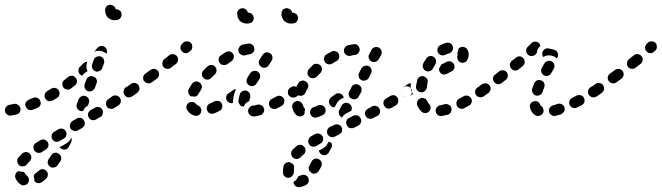

<svg xmlns="http://www.w3.org/2000/svg" viewBox="-39 -458 2750 798"><path d="M59 256Q50 257 42 254Q40 254 39 253Q38 253 37 254Q37 254 36 254Q28 258 25 267Q22 276 26 284Q33 299 46 308Q50 311 54 312Q58 313 63 312Q67 311 71 309Q75 306 77 303Q83 295 81 286Q79 277 72 271Q68 269 66 264Q65 262 63 260Q61 258 59 256ZM118 303Q127 304 135 299Q144 293 153 284Q156 281 158 277Q160 273 160 269Q160 264 159 260Q157 256 154 253Q148 246 139 245Q129 245 123 251Q116 257 109 262Q106 264 104 267Q102 270 101 273Q102 277 103 282Q104 288 104 294Q109 301 118 303ZM159 220Q160 224 163 228Q165 232 169 235Q176 240 185 238Q195 237 200 229Q206 221 212 212Q217 204 215 195Q213 186 205 181Q197 175 188 177Q179 179 174 187Q169 196 163 203Q161 207 160 211Q159 216 159 220ZM85 181Q79 174 69 174Q60 174 53 180Q44 189 37 197Q32 204 33 214Q34 223 41 229Q44 232 49 233Q53 234 58 233Q62 233 66 231Q70 229 73 225Q77 219 84 213Q91 206 91 197Q92 188 85 181ZM159 132Q156 128 153 126Q149 123 145 122Q140 121 136 122Q131 123 128 125Q118 131 110 136Q102 142 100 151Q99 160 104 168Q109 175 118 177Q127 179 135 174Q143 169 152 163Q160 158 162 149Q164 140 159 132ZM257 133Q252 143 247 152Q243 160 234 163Q225 165 217 161Q214 159 212 157Q210 155 208 153Q214 151 220 148L238 137Q245 133 250 126Q255 121 257 114Q258 115 258 115Q258 116 258 116Q259 120 259 125Q259 129 257 133ZM237 104Q238 100 237 96Q237 91 234 87Q230 79 221 77Q212 75 204 79L186 90Q182 92 180 95Q177 99 176 103Q175 108 175 112Q176 116 178 120Q183 128 192 131Q201 133 209 128L226 118Q230 116 233 112Q236 109 237 104ZM310 43Q308 39 305 36Q301 33 297 32Q292 31 288 32Q283 32 280 35L262 45Q258 47 256 51Q253 54 252 59Q251 63 251 68Q252 72 254 76Q256 80 260 82Q264 85 268 86Q272 87 277 87Q281 86 285 84L302 74Q310 69 313 60Q315 51 310 43ZM388 14Q389 10 389 5Q388 1 386 -3Q381 -11 372 -13Q363 -15 355 -10L337 0Q334 2 331 6Q328 10 327 14Q326 18 327 23Q328 27 330 31Q335 39 344 41Q353 43 361 38L378 28Q382 26 385 22Q387 18 388 14ZM-18 5Q-20 -4 -15 -12Q-10 -20 -1 -22Q0 -22 3 -23Q11 -24 19 -26Q28 -28 36 -22Q44 -17 46 -8Q47 -4 46 1Q45 5 43 9Q40 12 37 15Q33 17 29 18Q19 20 10 22Q9 22 8 22Q0 24 -8 19Q-16 14 -18 5ZM281 -27 288 -46Q290 -50 293 -53Q296 -56 301 -58Q305 -60 309 -60Q314 -60 318 -58Q326 -55 330 -46Q334 -38 330 -29L326 -19Q318 -15 313 -8Q309 -3 307 3Q304 4 300 4Q296 4 293 2Q284 -1 281 -10Q277 -19 281 -27ZM128 -39Q125 -48 116 -51Q108 -55 99 -51Q90 -47 81 -44Q77 -42 74 -39Q70 -36 68 -32Q67 -28 66 -24Q66 -19 68 -15Q71 -6 80 -2Q88 1 97 -2Q107 -5 116 -10Q125 -13 129 -22Q132 -30 128 -39ZM463 -34Q464 -38 463 -43Q462 -47 460 -51Q454 -59 445 -61Q436 -63 428 -58L411 -46Q408 -44 405 -40Q403 -37 402 -32Q401 -28 402 -23Q402 -19 405 -15Q410 -7 419 -6Q428 -4 436 -9L453 -20Q457 -22 459 -26Q462 -30 463 -34ZM205 -82Q203 -86 200 -88Q196 -91 192 -92Q187 -93 183 -93Q178 -92 175 -90Q166 -84 158 -80Q154 -78 151 -74Q148 -70 147 -66Q146 -62 146 -57Q147 -53 149 -49Q154 -41 162 -38Q171 -36 180 -40Q189 -46 198 -51Q206 -56 208 -65Q210 -74 205 -82ZM519 -73Q520 -78 519 -82Q518 -86 515 -90Q513 -94 509 -96Q505 -98 501 -99Q496 -100 492 -99Q488 -98 484 -95Q476 -90 475 -81Q473 -72 478 -64Q481 -60 485 -58Q488 -55 493 -55Q497 -54 502 -55Q506 -56 510 -58V-59Q514 -61 516 -65Q518 -69 519 -73ZM326 -79Q330 -78 335 -78Q339 -78 343 -80Q347 -82 350 -85Q354 -88 355 -92L362 -111Q366 -120 362 -129Q358 -137 349 -140Q345 -142 341 -142Q336 -142 332 -140Q328 -138 325 -135Q322 -132 320 -127L313 -109Q310 -100 314 -91Q317 -83 326 -79ZM281 -118Q281 -122 280 -127Q279 -131 276 -134Q270 -142 261 -143Q252 -144 244 -138Q237 -132 229 -126Q225 -123 223 -120Q221 -116 220 -111Q219 -107 221 -103Q222 -98 224 -95Q230 -87 239 -86Q248 -84 256 -90Q264 -96 272 -103Q276 -106 278 -109Q280 -113 281 -118ZM294 -181Q301 -188 308 -195Q311 -198 315 -200Q319 -201 324 -202L323 -198Q320 -190 320 -182Q320 -172 324 -164Q325 -163 325 -162Q324 -161 323 -161Q314 -157 308 -150Q305 -147 303 -143Q300 -144 298 -146Q295 -147 293 -149Q287 -156 287 -165Q287 -175 294 -181ZM357 -162Q361 -160 366 -160Q370 -161 374 -163Q379 -164 382 -168Q385 -171 386 -175L393 -194Q395 -199 394 -203Q394 -207 392 -212Q391 -216 387 -219Q384 -222 380 -223Q371 -226 363 -222Q354 -219 351 -210L344 -191Q341 -182 345 -173Q349 -165 357 -162ZM381 -267Q390 -268 397 -262Q404 -257 405 -249Q407 -241 403 -234Q403 -235 402 -236Q396 -241 387 -244Q379 -247 371 -247Q361 -247 353 -243Q353 -243 352 -243Q353 -243 353 -243Q353 -243 353 -243Q359 -251 366 -259Q372 -266 381 -267ZM465 -405Q468 -396 464 -387Q460 -379 452 -376Q445 -374 438 -374Q430 -374 422 -377Q415 -380 409 -385Q404 -391 401 -398Q398 -406 398 -414Q398 -416 398 -417Q398 -426 405 -433Q412 -439 422 -438Q429 -437 435 -432Q441 -427 442 -419Q450 -420 456 -416Q463 -412 465 -405Z M541 -87Q541 -91 540 -96Q539 -100 537 -104Q534 -108 530 -110Q527 -112 522 -113Q518 -114 513 -113Q509 -112 505 -109L484 -94Q480 -91 478 -88Q476 -84 475 -79Q474 -75 475 -71Q476 -66 479 -63Q481 -59 485 -57Q489 -54 493 -53Q498 -53 502 -54Q506 -55 510 -57L531 -72Q535 -75 537 -79Q540 -83 541 -87ZM618 -163Q615 -166 611 -169Q607 -171 603 -172Q598 -172 594 -171Q590 -170 586 -167L565 -152Q557 -146 556 -137Q555 -128 560 -121Q563 -117 567 -115Q570 -112 575 -112Q579 -111 584 -112Q588 -113 592 -116L613 -131Q620 -137 622 -146Q623 -155 618 -163ZM696 -225Q690 -232 681 -233Q671 -234 664 -228Q655 -220 644 -212Q637 -206 636 -197Q635 -187 640 -180Q646 -173 655 -172Q665 -171 672 -177Q683 -185 693 -193Q700 -199 701 -208Q702 -218 696 -225ZM754 -280Q751 -283 746 -285Q742 -287 738 -286Q733 -286 729 -285Q725 -283 722 -280Q720 -278 718 -276Q711 -269 711 -260Q711 -250 718 -244Q724 -237 733 -237Q743 -237 749 -244Q752 -246 754 -248Q761 -255 760 -264Q760 -274 754 -280Z M1056 10Q1058 7 1059 2Q1060 -2 1058 -7Q1056 -16 1048 -20Q1040 -25 1031 -23Q1021 -20 1013 -19Q1008 -19 1004 -17Q1000 -15 998 -11Q995 -8 993 -4Q992 1 992 5Q993 10 995 14Q997 17 1000 20Q1004 23 1008 25Q1012 26 1017 26Q1029 25 1042 21Q1047 20 1050 17Q1054 14 1056 10ZM784 22Q793 18 796 10Q798 6 798 1Q798 -3 796 -7Q795 -12 791 -15Q788 -18 784 -20Q779 -22 776 -25Q771 -33 762 -34Q752 -36 745 -30Q737 -25 736 -16Q734 -7 740 1Q745 8 752 14Q759 19 767 22Q775 25 784 22ZM884 -9Q885 -14 885 -18Q885 -23 883 -27Q881 -31 878 -34Q874 -37 870 -38Q866 -39 861 -39Q857 -39 853 -37Q843 -32 834 -28Q830 -26 826 -23Q823 -20 822 -16Q820 -12 820 -7Q820 -3 822 1Q823 5 827 9Q830 12 834 13Q838 15 843 15Q847 15 851 13Q862 9 873 3Q877 2 880 -2Q882 -5 884 -9ZM1140 -49Q1138 -53 1135 -55Q1131 -58 1127 -59Q1122 -61 1118 -60Q1114 -59 1110 -57Q1100 -52 1091 -47Q1087 -45 1084 -42Q1081 -38 1080 -34Q1078 -30 1079 -25Q1079 -21 1081 -17Q1085 -9 1094 -6Q1103 -3 1111 -7Q1121 -12 1132 -18Q1140 -23 1142 -32Q1145 -41 1140 -49ZM957 -24Q954 -27 953 -32Q951 -36 952 -40Q953 -52 958 -66Q960 -75 969 -79Q977 -84 986 -81Q990 -79 993 -77Q997 -74 999 -70Q1001 -66 1001 -61Q1002 -57 1001 -53Q998 -45 997 -38Q996 -38 995 -37Q986 -33 980 -26Q976 -21 974 -15Q973 -15 973 -15Q972 -15 972 -15Q967 -16 963 -18Q959 -20 957 -24ZM935 -86Q931 -85 928 -82Q919 -76 911 -70Q907 -68 904 -64Q902 -60 901 -56Q900 -51 901 -47Q902 -43 904 -39Q909 -33 916 -30Q923 -28 930 -30Q929 -36 930 -43Q931 -57 936 -73Q938 -80 943 -87Q939 -87 935 -86ZM1201 -90Q1199 -94 1195 -96Q1191 -98 1187 -99Q1182 -100 1178 -99Q1174 -98 1170 -95L1167 -93Q1159 -88 1158 -79Q1156 -69 1161 -62Q1164 -58 1168 -56Q1171 -53 1176 -53Q1180 -52 1185 -53Q1189 -54 1193 -56L1196 -59Q1204 -64 1205 -73Q1207 -82 1201 -90ZM744 -72Q743 -76 743 -81Q744 -85 746 -89Q752 -99 759 -110Q762 -113 765 -116Q769 -118 774 -119Q778 -120 782 -119Q787 -118 790 -115Q798 -110 800 -100Q801 -91 796 -84Q790 -75 785 -67Q783 -62 779 -59Q774 -57 769 -56Q767 -56 765 -57Q761 -57 757 -57Q756 -57 756 -58Q755 -58 754 -58Q751 -60 748 -64Q745 -67 744 -72ZM986 -126Q985 -121 986 -117Q987 -113 990 -109Q993 -105 997 -103Q1005 -98 1014 -101Q1023 -103 1027 -111Q1030 -115 1031 -117Q1033 -120 1039 -129Q1041 -132 1042 -137Q1043 -141 1042 -145Q1041 -150 1039 -154Q1036 -157 1033 -160Q1025 -165 1016 -163Q1007 -162 1001 -154Q995 -144 993 -141Q991 -138 989 -134Q986 -130 986 -126ZM800 -149Q800 -140 807 -134Q814 -127 823 -127Q832 -127 839 -134Q845 -140 852 -147L854 -149Q861 -156 861 -165Q861 -174 855 -181Q848 -188 839 -188Q829 -188 823 -181L820 -179Q813 -172 806 -165Q800 -159 800 -149ZM1042 -214 1040 -211Q1035 -204 1037 -195Q1039 -185 1047 -180Q1055 -175 1064 -177Q1073 -179 1078 -187L1080 -190Q1087 -201 1090 -206Q1095 -214 1093 -223Q1091 -232 1083 -237Q1079 -239 1075 -240Q1070 -241 1066 -240Q1062 -239 1058 -236Q1054 -233 1052 -229Q1049 -225 1042 -214ZM874 -197Q879 -189 888 -188Q897 -186 905 -191Q914 -197 922 -203Q930 -208 932 -217Q935 -226 930 -234Q925 -242 916 -244Q907 -246 899 -241Q889 -235 879 -228Q871 -223 870 -214Q868 -205 874 -197ZM952 -244Q955 -235 963 -231Q971 -226 980 -228Q990 -231 999 -233Q1004 -233 1008 -236Q1011 -238 1014 -242Q1017 -245 1018 -249Q1019 -254 1018 -258Q1017 -267 1009 -273Q1002 -278 992 -277Q980 -275 968 -272Q959 -269 955 -261Q950 -253 952 -244Z M1003 -403Q1007 -401 1010 -398Q1013 -395 1014 -391Q1016 -386 1016 -382Q1015 -377 1013 -373Q1012 -369 1008 -366Q1005 -363 1001 -362Q994 -360 987 -360Q979 -360 971 -363Q964 -366 958 -371Q953 -377 950 -384Q947 -392 947 -400Q947 -402 947 -403Q947 -408 949 -412Q951 -416 954 -419Q958 -421 962 -423Q966 -424 971 -424Q978 -423 984 -418Q990 -413 991 -405Q994 -406 997 -405Q1000 -405 1003 -403ZM1187 -403Q1191 -401 1194 -398Q1197 -395 1198 -391Q1200 -386 1200 -382Q1199 -377 1197 -373Q1196 -369 1192 -366Q1189 -363 1185 -362Q1178 -360 1171 -360Q1163 -360 1155 -363Q1148 -366 1142 -371Q1137 -377 1134 -384Q1130 -392 1131 -400Q1131 -402 1131 -403Q1131 -408 1133 -412Q1135 -416 1138 -419Q1142 -421 1146 -423Q1150 -424 1155 -424Q1162 -423 1168 -418Q1174 -413 1175 -405Q1178 -406 1181 -405Q1184 -405 1187 -403Z M1201 275Q1205 274 1211 271Q1219 267 1228 269Q1237 272 1242 280Q1244 284 1244 288Q1245 293 1244 297Q1242 301 1240 305Q1237 308 1233 311Q1219 318 1206 320Q1197 321 1189 315Q1182 309 1181 300Q1181 300 1181 299Q1181 298 1181 298Q1186 295 1191 291Q1197 284 1201 275Q1201 275 1201 275ZM1176 222Q1171 220 1167 217Q1167 217 1166 217Q1166 216 1166 216Q1161 215 1157 216Q1152 217 1149 220Q1145 222 1142 226Q1140 230 1139 234Q1137 246 1137 258Q1137 267 1143 274Q1150 281 1159 281Q1163 281 1168 279Q1172 278 1175 274Q1178 271 1180 267Q1182 263 1182 259Q1182 250 1183 243Q1184 237 1183 231Q1181 226 1176 222ZM1247 230 1256 213Q1261 204 1270 202Q1279 199 1287 204Q1295 209 1298 218Q1300 227 1296 235L1286 252Q1284 256 1280 259Q1277 262 1272 263Q1268 264 1264 264Q1260 263 1256 261Q1254 259 1251 256Q1249 255 1248 254Q1244 248 1244 242Q1243 236 1247 230ZM1225 152Q1222 149 1218 146Q1215 144 1210 144Q1206 144 1201 145Q1197 146 1194 149Q1185 157 1177 164Q1171 171 1171 180Q1171 190 1178 196Q1181 199 1185 201Q1189 203 1194 203Q1198 203 1202 201Q1206 199 1210 196Q1215 190 1223 184Q1230 178 1231 168Q1231 159 1225 152ZM1325 133Q1322 142 1316 149Q1310 155 1303 159Q1294 164 1286 168Q1287 173 1290 177Q1293 182 1298 184Q1306 189 1315 186Q1324 183 1328 175L1338 157Q1341 152 1341 146Q1340 139 1337 134Q1332 134 1327 132Q1326 131 1325 131Q1325 132 1325 133ZM1303 126Q1305 122 1304 117Q1304 113 1302 109Q1297 101 1289 98Q1280 95 1271 99Q1262 104 1253 109Q1245 114 1243 123Q1240 132 1245 140Q1249 148 1258 151Q1267 153 1275 149Q1283 144 1292 139Q1296 137 1299 134Q1302 130 1303 126ZM1382 89Q1383 84 1383 80Q1383 75 1381 71Q1377 63 1368 60Q1360 57 1351 61L1333 69Q1329 71 1326 74Q1323 78 1321 82Q1320 86 1320 91Q1320 95 1322 99Q1326 107 1335 111Q1344 114 1352 110L1370 101Q1374 99 1377 96Q1380 93 1382 89ZM1460 34Q1458 30 1455 27Q1452 24 1448 22Q1443 21 1439 21Q1434 21 1430 23L1412 32Q1408 34 1405 37Q1402 41 1401 45Q1399 49 1400 54Q1400 58 1402 62Q1404 66 1407 69Q1410 72 1414 74Q1419 75 1423 75Q1428 75 1432 73L1450 64Q1458 60 1461 51Q1464 42 1460 34ZM1538 -6Q1536 -10 1533 -13Q1529 -16 1525 -17Q1521 -19 1516 -18Q1512 -18 1508 -16L1490 -6Q1482 -2 1479 7Q1476 16 1481 24Q1483 28 1486 31Q1490 34 1494 35Q1498 36 1503 36Q1507 35 1511 33L1529 24Q1537 20 1540 11Q1543 2 1538 -6ZM1312 -9Q1310 -13 1307 -16Q1304 -19 1300 -20Q1295 -22 1291 -22Q1287 -22 1282 -20Q1273 -15 1265 -13Q1256 -10 1252 -1Q1248 7 1251 16Q1252 20 1255 23Q1258 27 1262 29Q1266 31 1271 31Q1275 31 1279 30Q1290 26 1301 21Q1310 17 1313 9Q1316 0 1312 -9ZM1371 -1 1372 -2 1381 -19Q1385 -27 1394 -30Q1403 -32 1411 -28Q1415 -26 1418 -22Q1421 -19 1422 -15Q1424 -10 1423 -6Q1423 -1 1421 2L1420 3L1403 12Q1395 15 1389 22Q1385 26 1383 30Q1382 30 1382 30Q1381 30 1381 30Q1373 25 1370 16Q1367 7 1371 -1ZM1191 19Q1180 7 1176 -10Q1175 -15 1175 -19Q1176 -23 1178 -27Q1181 -31 1184 -34Q1188 -36 1192 -37Q1201 -40 1209 -35Q1217 -30 1220 -21Q1221 -15 1224 -12Q1226 -10 1227 -8Q1228 -6 1229 -3Q1228 1 1227 6Q1227 10 1227 13Q1227 15 1225 17Q1224 18 1223 20Q1216 26 1207 26Q1197 25 1191 19ZM1614 -51Q1611 -55 1608 -58Q1604 -61 1600 -62Q1595 -63 1591 -62Q1586 -61 1583 -59L1565 -48Q1558 -44 1555 -35Q1553 -26 1558 -18Q1560 -14 1564 -11Q1568 -8 1572 -7Q1576 -6 1581 -7Q1585 -8 1589 -10L1606 -20Q1614 -25 1616 -34Q1618 -43 1614 -51ZM1388 -51Q1389 -51 1390 -52Q1389 -55 1388 -57Q1387 -60 1385 -62Q1382 -66 1378 -68Q1374 -70 1370 -70Q1365 -71 1361 -70Q1357 -68 1353 -65Q1345 -59 1337 -53Q1334 -50 1331 -46Q1329 -43 1328 -38Q1328 -34 1329 -29Q1330 -25 1333 -22Q1336 -17 1341 -14Q1346 -12 1352 -12V-13L1361 -29Q1365 -37 1372 -42Q1379 -48 1388 -51ZM1422 -48Q1426 -46 1430 -45Q1435 -45 1439 -46Q1443 -48 1447 -50Q1450 -53 1452 -57L1462 -75Q1464 -79 1464 -83Q1465 -88 1463 -92Q1462 -96 1459 -100Q1456 -103 1453 -105Q1444 -110 1435 -107Q1426 -104 1422 -96L1413 -78Q1408 -70 1411 -61Q1414 -52 1422 -48ZM1673 -73Q1674 -77 1673 -82Q1672 -86 1669 -90Q1664 -98 1655 -99Q1646 -101 1638 -95Q1634 -93 1632 -89Q1629 -85 1629 -81Q1628 -76 1629 -72Q1630 -68 1632 -64Q1638 -56 1647 -55Q1656 -53 1664 -58V-59Q1668 -61 1670 -65Q1672 -69 1673 -73ZM1189 -74Q1190 -70 1193 -67Q1196 -63 1200 -62Q1209 -58 1218 -61Q1226 -64 1230 -72Q1234 -81 1239 -89Q1244 -97 1242 -106Q1239 -115 1231 -120Q1227 -122 1223 -123Q1219 -124 1214 -122Q1210 -121 1206 -119Q1203 -116 1201 -112Q1194 -102 1190 -91Q1188 -87 1188 -83Q1187 -78 1189 -74ZM1452 -139Q1453 -134 1456 -131Q1459 -127 1463 -125Q1471 -121 1480 -124Q1489 -126 1494 -135L1503 -152Q1505 -156 1506 -161Q1506 -165 1505 -169Q1503 -174 1501 -177Q1498 -181 1494 -183Q1486 -187 1477 -184Q1468 -182 1463 -174L1454 -156Q1452 -152 1451 -147Q1451 -143 1452 -139ZM1246 -139Q1249 -136 1253 -134Q1258 -133 1262 -133Q1267 -133 1271 -135Q1275 -137 1278 -140Q1285 -147 1292 -154Q1299 -161 1299 -170Q1299 -179 1293 -186Q1290 -189 1285 -191Q1281 -193 1277 -193Q1272 -193 1268 -192Q1264 -190 1261 -187Q1253 -179 1245 -171Q1239 -164 1239 -155Q1239 -145 1246 -139ZM1311 -201Q1316 -193 1325 -191Q1335 -189 1342 -194Q1351 -199 1359 -204Q1368 -208 1370 -217Q1373 -226 1369 -234Q1364 -243 1355 -245Q1346 -248 1338 -243Q1328 -238 1318 -232Q1310 -227 1308 -218Q1306 -209 1311 -201ZM1494 -216Q1495 -212 1498 -208Q1500 -205 1504 -203Q1508 -201 1513 -200Q1517 -200 1521 -201Q1526 -202 1529 -205Q1533 -208 1535 -212L1545 -229Q1549 -237 1547 -246Q1544 -255 1536 -260Q1528 -264 1519 -262Q1510 -259 1505 -251L1496 -233Q1493 -229 1493 -225Q1492 -221 1494 -216ZM1391 -243Q1393 -234 1401 -229Q1409 -224 1418 -226Q1427 -229 1436 -230Q1446 -231 1451 -238Q1457 -246 1456 -255Q1455 -259 1453 -263Q1451 -267 1447 -270Q1444 -273 1440 -274Q1435 -275 1431 -274Q1419 -273 1408 -270Q1399 -268 1394 -260Q1389 -252 1391 -243Z M1835 8Q1837 4 1838 0Q1838 -4 1837 -9Q1835 -18 1827 -22Q1819 -27 1810 -25Q1800 -22 1790 -20Q1781 -19 1776 -11Q1770 -4 1772 5Q1773 10 1775 14Q1777 17 1781 20Q1785 23 1789 24Q1793 25 1798 24Q1809 22 1821 19Q1826 18 1829 15Q1833 12 1835 8ZM1713 6Q1702 -5 1695 -20Q1692 -29 1696 -37Q1699 -46 1708 -49Q1716 -53 1725 -49Q1734 -46 1737 -37Q1740 -30 1744 -26Q1747 -23 1749 -19Q1751 -15 1751 -11Q1750 -9 1750 -8Q1749 -5 1749 -2Q1748 0 1747 2Q1746 4 1744 5Q1738 12 1729 12Q1719 12 1713 6ZM1919 -50Q1917 -53 1913 -56Q1910 -59 1906 -60Q1901 -61 1897 -61Q1892 -60 1888 -58Q1879 -53 1870 -48Q1866 -46 1863 -43Q1860 -40 1859 -35Q1857 -31 1858 -27Q1858 -22 1860 -18Q1864 -10 1873 -7Q1882 -4 1890 -8Q1900 -13 1910 -19Q1918 -23 1921 -32Q1924 -41 1919 -50ZM1978 -90Q1976 -94 1972 -96Q1968 -98 1964 -99Q1959 -100 1955 -99Q1951 -98 1947 -95L1945 -94Q1938 -89 1936 -80Q1934 -70 1940 -63Q1942 -59 1946 -57Q1950 -54 1954 -54Q1959 -53 1963 -54Q1967 -55 1971 -57L1973 -59Q1981 -64 1982 -73Q1984 -82 1978 -90ZM1632 -64Q1630 -68 1629 -72Q1628 -77 1629 -81Q1630 -86 1632 -89Q1635 -93 1638 -96L1656 -108Q1659 -110 1662 -111Q1666 -112 1669 -112Q1668 -108 1668 -104Q1667 -95 1669 -87Q1671 -78 1676 -70Q1677 -69 1678 -68L1664 -58Q1656 -53 1647 -55Q1638 -57 1632 -64ZM1709 -75Q1718 -73 1726 -79Q1733 -85 1735 -94Q1736 -104 1738 -114Q1739 -118 1739 -122Q1738 -127 1736 -131Q1733 -134 1729 -137Q1726 -140 1721 -141Q1712 -143 1704 -138Q1697 -133 1695 -124Q1692 -112 1690 -100Q1689 -91 1694 -84Q1700 -76 1709 -75ZM1798 -191 1817 -201Q1826 -205 1835 -202Q1843 -199 1848 -191Q1852 -182 1849 -174Q1846 -165 1837 -161L1818 -151Q1809 -147 1801 -149Q1792 -152 1788 -161Q1786 -163 1786 -166Q1785 -169 1785 -172Q1787 -175 1789 -178Q1792 -183 1794 -189Q1795 -189 1796 -190Q1797 -190 1798 -191ZM1719 -177Q1720 -173 1723 -169Q1726 -166 1730 -164Q1734 -162 1738 -161Q1743 -161 1747 -162Q1751 -164 1755 -166Q1758 -169 1760 -173Q1765 -182 1770 -190Q1775 -198 1773 -207Q1772 -216 1764 -221Q1756 -227 1747 -225Q1738 -223 1733 -215Q1726 -205 1720 -194Q1718 -190 1718 -186Q1717 -181 1719 -177ZM1891 -262Q1882 -265 1874 -261Q1872 -260 1870 -259Q1868 -257 1866 -255Q1866 -254 1866 -253Q1865 -245 1862 -238Q1862 -236 1862 -234Q1863 -233 1863 -231Q1863 -230 1863 -229Q1859 -220 1863 -212Q1866 -203 1874 -199Q1878 -197 1883 -197Q1887 -197 1892 -199Q1896 -200 1899 -203Q1902 -206 1904 -211Q1909 -220 1909 -232Q1909 -242 1904 -251Q1900 -259 1891 -262ZM1781 -240Q1785 -232 1794 -229Q1803 -226 1811 -230Q1819 -234 1827 -236Q1831 -237 1835 -240Q1839 -243 1841 -247Q1843 -251 1844 -255Q1844 -259 1843 -264Q1841 -273 1833 -278Q1825 -282 1816 -280Q1803 -277 1791 -270Q1782 -266 1780 -257Q1777 -248 1781 -240Z M2306 5Q2308 1 2308 -3Q2308 -8 2307 -12Q2304 -21 2295 -25Q2287 -29 2278 -26Q2268 -22 2259 -20Q2255 -19 2251 -16Q2248 -13 2245 -9Q2243 -6 2243 -1Q2242 3 2243 8Q2246 17 2254 21Q2262 26 2271 23Q2281 21 2293 17Q2297 15 2300 12Q2304 9 2306 5ZM2186 21Q2177 16 2172 8Q2166 0 2164 -10Q2161 -19 2166 -27Q2171 -35 2180 -37Q2184 -38 2189 -38Q2193 -37 2197 -35Q2201 -32 2203 -29Q2206 -25 2207 -21Q2208 -19 2208 -19Q2209 -18 2209 -18Q2214 -15 2217 -11Q2219 -6 2220 -1Q2220 2 2220 4Q2220 7 2219 9Q2218 11 2217 13Q2212 21 2203 23Q2194 26 2186 21ZM2388 -51Q2386 -55 2383 -58Q2379 -61 2375 -62Q2371 -63 2366 -63Q2362 -63 2358 -61Q2349 -56 2339 -51Q2335 -49 2332 -46Q2329 -43 2328 -38Q2326 -34 2327 -30Q2327 -25 2329 -21Q2333 -13 2342 -10Q2350 -7 2359 -11Q2369 -16 2379 -21Q2387 -25 2390 -34Q2392 -43 2388 -51ZM2450 -73Q2451 -78 2450 -82Q2449 -86 2446 -90Q2441 -98 2432 -99Q2423 -101 2415 -95H2414Q2410 -92 2408 -88Q2406 -84 2405 -80Q2404 -76 2405 -71Q2406 -67 2409 -63Q2414 -56 2423 -54Q2433 -53 2440 -58L2441 -59Q2445 -61 2447 -65Q2449 -69 2450 -73ZM1996 -103Q1993 -106 1989 -109Q1985 -111 1981 -112Q1977 -112 1972 -111Q1968 -110 1964 -108Q1955 -101 1947 -95Q1940 -90 1938 -81Q1936 -72 1942 -64Q1944 -60 1948 -58Q1952 -56 1956 -55Q1960 -54 1965 -55Q1969 -56 1973 -59Q1981 -64 1991 -71Q1998 -77 2000 -86Q2001 -95 1996 -103ZM2188 -61Q2196 -59 2205 -63Q2213 -67 2216 -76Q2219 -85 2223 -95Q2226 -103 2223 -112Q2219 -120 2210 -124Q2202 -127 2193 -124Q2185 -120 2181 -111Q2177 -100 2173 -90Q2170 -81 2175 -73Q2179 -64 2188 -61ZM2072 -141Q2072 -146 2071 -150Q2070 -154 2067 -158Q2061 -165 2052 -166Q2043 -167 2036 -162L2019 -148Q2011 -143 2010 -133Q2009 -124 2015 -117Q2021 -110 2030 -108Q2039 -107 2046 -113L2063 -126Q2067 -129 2069 -133Q2071 -137 2072 -141ZM2221 -145Q2229 -141 2238 -143Q2247 -145 2252 -154Q2257 -162 2262 -171Q2267 -179 2265 -188Q2263 -198 2255 -202Q2251 -205 2247 -205Q2242 -206 2238 -205Q2234 -204 2230 -201Q2226 -199 2224 -195Q2218 -185 2213 -176Q2208 -168 2211 -159Q2213 -150 2221 -145ZM2136 -216Q2130 -223 2121 -224Q2112 -224 2105 -218L2088 -205Q2081 -198 2080 -189Q2080 -180 2086 -173Q2092 -166 2101 -165Q2110 -164 2117 -170L2134 -184Q2141 -190 2142 -199Q2142 -209 2136 -216ZM2216 -242Q2219 -250 2227 -255Q2235 -259 2244 -256Q2252 -253 2262 -252Q2266 -251 2270 -249Q2274 -246 2276 -243Q2279 -239 2280 -235Q2281 -230 2280 -226Q2280 -223 2278 -220Q2277 -217 2275 -215Q2271 -219 2267 -222Q2259 -226 2251 -227Q2242 -229 2233 -227Q2225 -225 2219 -221Q2219 -222 2218 -223Q2218 -224 2217 -224Q2215 -228 2215 -233Q2214 -237 2216 -242ZM2154 -232Q2148 -238 2148 -248Q2148 -257 2155 -264Q2163 -271 2169 -278Q2172 -281 2176 -283Q2180 -285 2185 -285Q2189 -285 2193 -284Q2198 -282 2201 -279Q2203 -277 2205 -274Q2206 -271 2207 -268Q2205 -266 2203 -263Q2197 -257 2194 -249Q2193 -243 2192 -238Q2189 -235 2186 -231Q2179 -225 2170 -225Q2161 -225 2154 -232Z M2472 -87Q2472 -91 2471 -96Q2470 -100 2468 -104Q2465 -108 2461 -110Q2458 -112 2453 -113Q2449 -114 2444 -113Q2440 -112 2436 -109L2415 -94Q2411 -91 2409 -88Q2407 -84 2406 -79Q2405 -75 2406 -71Q2407 -66 2410 -63Q2412 -59 2416 -57Q2420 -54 2424 -53Q2429 -53 2433 -54Q2437 -55 2441 -57L2462 -72Q2466 -75 2468 -79Q2471 -83 2472 -87ZM2549 -163Q2546 -166 2542 -169Q2538 -171 2534 -172Q2529 -172 2525 -171Q2521 -170 2517 -167L2496 -152Q2488 -146 2487 -137Q2486 -128 2491 -121Q2494 -117 2498 -115Q2501 -112 2506 -112Q2510 -111 2515 -112Q2519 -113 2523 -116L2544 -131Q2551 -137 2553 -146Q2554 -155 2549 -163ZM2627 -225Q2621 -232 2612 -233Q2602 -234 2595 -228Q2586 -220 2575 -212Q2568 -206 2567 -197Q2566 -187 2571 -180Q2577 -173 2586 -172Q2596 -171 2603 -177Q2614 -185 2624 -193Q2631 -199 2632 -208Q2633 -218 2627 -225ZM2685 -280Q2682 -283 2677 -285Q2673 -287 2669 -286Q2664 -286 2660 -285Q2656 -283 2653 -280Q2651 -278 2649 -276Q2642 -269 2642 -260Q2642 -250 2649 -244Q2655 -237 2664 -237Q2674 -237 2680 -244Q2683 -246 2685 -248Q2692 -255 2691 -264Q2691 -274 2685 -280Z"/></svg>

Font: FRB American Cursive Guidelines Dashed Extrabold
Style: Bold Italic
Weight: 800
Italic angle: -25°
Version: Version 2.0;Modular Font Editor K font №1